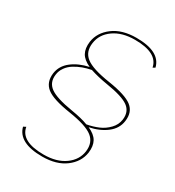

<svg xmlns="http://www.w3.org/2000/svg" viewBox="-186 -779 908 998"><g transform="rotate(30 267.5 -280.0)"><path d="M338.9 -669.9Q480.5 -669.9 501 -585L487.8 -577.1Q472.2 -657.2 336.9 -657.2Q259.8 -657.2 210.4 -622.1Q161.1 -586.9 153.8 -532.2Q145.5 -476.6 184.3 -446.3Q223.1 -416 329.1 -399.9Q434.6 -383.8 473.4 -353.5Q512.2 -323.2 503.9 -266.1Q497.6 -218.8 456.5 -187Q415.5 -155.3 355 -143.1Q396 -125 411.1 -97.7Q426.3 -70.3 420.9 -28.8Q412.1 30.8 359.4 70.3Q306.6 109.9 221.2 109.9Q80.1 109.9 58.1 24.9L73.2 17.1Q86.9 97.2 223.1 97.2Q300.3 97.2 349.4 62Q398.4 26.9 405.8 -27.8Q413.1 -83.5 374.5 -113.8Q335.9 -144 231 -160.2Q125 -176.3 86.4 -206.5Q47.9 -236.8 55.2 -293.9Q62 -341.3 102.5 -372.8Q143.1 -404.3 203.1 -417Q162.6 -435.1 147.7 -462.2Q132.8 -489.3 138.2 -530.8Q147 -590.3 200.2 -630.1Q253.4 -669.9 338.9 -669.9ZM69.8 -293.9Q63 -244.6 99.9 -217.8Q136.7 -190.9 235.8 -174.8Q298.8 -164.6 336.9 -149.9Q374 -156.7 405 -169.9Q436 -183.1 460.2 -208.3Q484.4 -233.4 488.8 -266.1Q495.6 -315.9 459.7 -342.5Q423.8 -369.1 324.2 -384.8Q267.6 -394 221.2 -409.2Q194.3 -404.3 169.9 -395.3Q145.5 -386.2 123.5 -372.6Q101.6 -358.9 87.2 -338.6Q72.8 -318.4 69.8 -293.9Z"/></g></svg>

Font: Human Sans Thin
Style: Italic
Weight: 100
Italic angle: -8°
Designer: Tim Radville
Foundry: Continuum
Version: Version 1.000;FEAKit 1.0